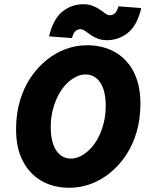

<svg xmlns="http://www.w3.org/2000/svg" viewBox="-20 -876 710 908"><path d="M308 12Q233 12 176.5 -20.5Q120 -53 88 -114.5Q56 -176 56 -264Q56 -337 74 -398.5Q92 -460 124.5 -508.5Q157 -557 199.5 -591.5Q242 -626 291 -644Q340 -662 392 -662Q467 -662 524 -629.5Q581 -597 612.5 -535.5Q644 -474 644 -386Q644 -313 626 -251.5Q608 -190 575.5 -141.5Q543 -93 500.5 -58.5Q458 -24 409 -6Q360 12 308 12ZM316 -126Q338 -126 361 -137.5Q384 -149 405.5 -170.5Q427 -192 443.5 -223Q460 -254 470 -292.5Q480 -331 480 -376Q480 -423 468.5 -456Q457 -489 435.5 -506.5Q414 -524 384 -524Q362 -524 339 -512.5Q316 -501 294.5 -479.5Q273 -458 256.5 -427Q240 -396 230 -357.5Q220 -319 220 -274Q220 -227 231.5 -194Q243 -161 264.5 -143.5Q286 -126 316 -126ZM486 -686Q460 -686 440.5 -694Q421 -702 407 -712Q393 -722 382 -730Q371 -738 360 -738Q348 -738 338 -730Q328 -722 320 -696L212 -704Q232 -787 275.5 -821.5Q319 -856 374 -856Q400 -856 419.5 -848Q439 -840 453 -830Q467 -820 478.5 -812Q490 -804 500 -804Q512 -804 522.5 -812.5Q533 -821 540 -846L648 -838Q629 -756 585 -721Q541 -686 486 -686Z"/></svg>

Font: Source Sans 3 Black
Style: Italic
Weight: 900
Italic angle: -11°
Designer: Paul D. Hunt
Foundry: Adobe
Version: Version 3.052;hotconv 1.1.0;makeotfexe 2.6.0